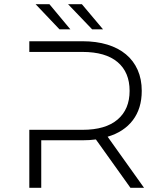

<svg xmlns="http://www.w3.org/2000/svg" viewBox="-20 -897 761 917"><path d="M668 0H603L438 -231Q423 -229 407 -228Q391 -227 374 -227H177V0H120V-277H374Q484 -277 541.5 -326Q599 -375 599 -463Q599 -552 541.5 -600.5Q484 -649 374 -649H120V-700H374Q440 -700 492.5 -684Q545 -668 581.5 -637.5Q618 -607 637.5 -563Q657 -519 657 -463Q657 -379 614.5 -323Q572 -267 494 -244ZM420 -757 305 -877H371L472 -757ZM264 -757 150 -877H216L316 -757Z"/></svg>

Font: Montserrat-Alt1 Light
Style: Regular
Weight: 300
Designer: Differentunic
Foundry: Differentunic
Version: Version 7.222